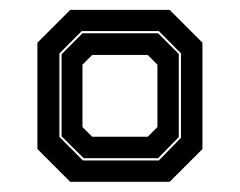

<svg xmlns="http://www.w3.org/2000/svg" viewBox="-20 -720 482 386"><path d="M121.1 -354.5 55.2 -420.4V-634.2L121.1 -700.1H321.1L387 -634.2V-420.4L321.1 -354.5ZM146.7 -397.4H299.4L343.8 -443.1V-612.7L299.4 -657.5H144.2L99.4 -612.4V-444.7ZM148.3 -401.9 103.8 -446V-611.1L145.8 -653.1H297.8L339.4 -611.5V-444.4L297.8 -401.9ZM165.3 -445.1H277L296.5 -464.6V-590L277 -609.5H165.3L145.8 -590V-464.6Z"/></svg>

Font: Tourney ExtraBold
Style: Regular
Weight: 800
Designer: Tyler Finck
Foundry: Etcetera Type Co
Version: Version 1.015